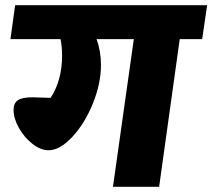

<svg xmlns="http://www.w3.org/2000/svg" viewBox="-20 -716 814 736"><path d="M755 -566H669L590 0H413L493 -566H350Q367 -520 367 -467Q367 -395 335.5 -318Q304 -241 256.5 -190.5Q209 -140 166 -140Q136 -140 104.5 -164.5Q73 -189 52.5 -225.5Q32 -262 32 -295Q32 -320 48 -331.5Q64 -343 104 -343L174 -341Q218 -408 218 -503Q218 -537 212 -566H20L38 -696H774Z"/></svg>

Font: FiraGO Heavy
Style: Italic
Weight: 900
Italic angle: -8°
Designer: bBox Type GmbH
Foundry: bBox Type GmbH
Version: Version 1.001